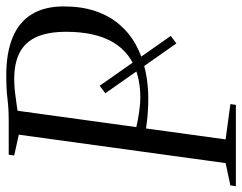

<svg xmlns="http://www.w3.org/2000/svg" viewBox="-114 -690 791 628"><g transform="rotate(-90 282.0 -375.5)"><path d="M479 -213 454.5 -194.5 291.5 -427 316 -445.5ZM-12.5 0 -10 -18 63 -33.5 156 -710 88 -725 90.5 -743H201.5Q242 -743 273 -747Q304 -751 350.5 -751Q423 -751 473.2 -730.5Q523.5 -710 549.5 -668.2Q575.5 -626.5 575.5 -563Q575.5 -504.5 560.2 -459.5Q545 -414.5 517.2 -381.8Q489.5 -349 451.8 -328Q414 -307 368.8 -296.8Q323.5 -286.5 273.5 -286.5Q252 -286.5 232.8 -287.8Q213.5 -289 196.8 -291.2Q180 -293.5 165.5 -295.5L171.5 -327.5Q186 -324 205.2 -320.5Q224.5 -317 243.5 -314.8Q262.5 -312.5 276.5 -312.5Q320 -312.5 354.8 -322.8Q389.5 -333 415.2 -352.8Q441 -372.5 458.2 -401.8Q475.5 -431 484 -469.5Q492.5 -508 492.5 -555Q492.5 -614 475.8 -651.5Q459 -689 424.8 -707Q390.5 -725 337.5 -725Q317.5 -725 295.2 -722.5Q273 -720 252 -716.8Q231 -713.5 215 -711L235.5 -723L140.5 -33.5L256 -18L253.5 0Z"/></g></svg>

Font: Merriweather 144pt Light
Style: Italic
Weight: 300
Italic angle: -7.8°
Version: Version 2.101